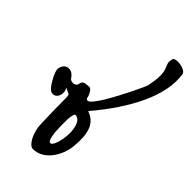

<svg xmlns="http://www.w3.org/2000/svg" viewBox="-293 -986 1059 1059"><g transform="rotate(45 236.5 -456.5)"><path d="M130.4 -146.5Q128.4 -206.1 127.9 -243.4Q127.4 -280.8 127.4 -303Q127.4 -325.2 127 -336.7Q126.5 -348.1 123.5 -355.5Q123.5 -356.4 117.2 -359.4Q110.8 -362.3 104.5 -365.5Q98.1 -368.7 93 -370.6Q87.9 -372.6 87.9 -372.1Q99.1 -355.5 96.9 -336.4Q94.7 -317.4 84.5 -306.2Q74.2 -294.9 57.9 -295.4Q41.5 -295.9 24.4 -318.4Q18.1 -326.7 5.4 -348.1Q-7.3 -369.6 -14.6 -390.1Q-22.5 -410.6 -15.6 -428.5Q-8.8 -446.3 5.6 -454.1Q20 -461.9 38.6 -456.1Q57.1 -450.2 73.2 -424.8Q75.2 -421.9 83 -419.2Q90.8 -416.5 98.9 -417Q106.9 -417.5 114.7 -423.1Q122.6 -428.7 124 -443.4Q125.5 -452.6 131.6 -457.3Q137.7 -461.9 144.8 -463.4Q151.9 -464.8 158.9 -464.8Q166 -464.8 169.4 -465.8Q179.2 -467.8 186.5 -461.2Q193.8 -454.6 199 -444.8Q204.1 -435.1 207.3 -425.3Q210.4 -415.5 210.4 -412.6Q213.4 -405.3 222.7 -405.3Q231.9 -405.3 248.8 -425.8Q265.6 -446.3 284.7 -478Q303.7 -509.8 323.5 -547.1Q343.3 -584.5 359.6 -617.2Q376 -649.9 386.7 -674.3Q397.5 -698.7 398.4 -704.1Q406.7 -746.1 408 -771.7Q409.2 -797.4 406.2 -813Q403.3 -828.6 399.4 -837.4Q395.5 -846.2 392.1 -854.5Q388.7 -862.8 387.7 -872.3Q386.7 -881.8 391.6 -899.4Q394.5 -906.7 409.4 -908.9Q424.3 -911.1 441.2 -908.4Q458 -905.8 472.2 -897.9Q486.3 -890.1 488.8 -878.4Q497.1 -821.8 484.6 -760Q472.2 -698.2 441.9 -633.3Q411.6 -568.4 366.7 -501.2Q321.8 -434.1 265.1 -367.7L273.4 -363.8Q320.8 -344.7 337.2 -297.6Q353.5 -250.5 345.2 -174.3Q342.8 -144.5 330.8 -113.8Q318.8 -83 300 -58.6Q281.2 -34.2 255.1 -18.8Q229 -3.4 196.8 -3.4Q185.5 -3.4 174.3 -14.2Q163.1 -24.9 153.1 -43.7Q143.1 -62.5 136.7 -89.1Q130.4 -115.7 130.4 -146.5ZM216.3 -227.5Q216.3 -221.2 216.3 -202.4Q216.3 -183.6 218 -162.4Q219.7 -141.1 223.9 -122.3Q228 -103.5 234.9 -97.7Q244.1 -89.4 253.4 -101.1Q262.7 -112.8 269.3 -135.3Q275.9 -157.7 278.6 -185.8Q281.2 -213.9 277.3 -239.5Q273.4 -265.1 262.7 -283Q252 -300.8 231.9 -303.2Q226.1 -303.2 222.9 -293.9Q219.7 -284.7 218 -271.7Q216.3 -258.8 216.3 -246.1Q216.3 -233.4 216.3 -227.5Z"/></g></svg>

Font: AKL 022
Style: Regular
Weight: 400
Designer: AKL
Foundry: AKL
Version: Version 2.053;August 19, 2024;FontCreator 13.0.0.2675 64-bit